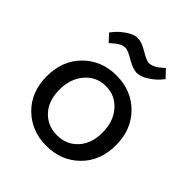

<svg xmlns="http://www.w3.org/2000/svg" viewBox="-202 -864 1009 1009"><g transform="rotate(45 303.0 -359.5)"><path d="M487 -61.5Q414 11 303 11Q192 11 119 -61.5Q46 -134 46 -250Q46 -366 119 -439Q192 -512 303 -512Q414 -512 487 -439Q560 -366 560 -250Q560 -134 487 -61.5ZM188 -116.5Q233 -68 303 -68Q373 -68 418 -116.5Q463 -165 463 -247Q463 -329 417.5 -381Q372 -433 303 -433Q234 -433 188.5 -381Q143 -329 143 -247Q143 -165 188 -116.5ZM234 -648Q202 -648 166 -614L153 -603L116 -643Q114 -643 132 -664.5Q150 -686 182.5 -708Q215 -730 243.5 -730Q272 -730 315.5 -704Q359 -678 376 -678Q409 -678 446 -712L458 -723L498 -681Q500 -681 481 -659.5Q462 -638 429 -617Q396 -596 367.5 -596Q339 -596 295.5 -622Q252 -648 234 -648Z"/></g></svg>

Font: Belgrano
Style: Regular
Weight: 400
Version: Version 1.002